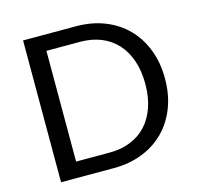

<svg xmlns="http://www.w3.org/2000/svg" viewBox="-104 -827 968 937"><g transform="rotate(-15 380.0 -358.0)"><path d="M712.5 -358Q712.5 -277.5 687 -211.5Q661.5 -145.5 615 -98.5Q568.5 -51.5 503.2 -25.8Q438 0 359 0H91.5V-716.5H359Q438 -716.5 503.2 -690.8Q568.5 -665 615 -617.8Q661.5 -570.5 687 -504.5Q712.5 -438.5 712.5 -358ZM613 -358Q613 -424 595 -476Q577 -528 544 -564Q511 -600 464 -619Q417 -638 359 -638H188.5V-78.5H359Q417 -78.5 464 -97.5Q511 -116.5 544 -152.2Q577 -188 595 -240Q613 -292 613 -358Z"/></g></svg>

Font: Lato-Regular
Style: Regular
Weight: 400
Designer: Lukasz Dziedzic with Adam Twardoch and Botio Nikoltchev
Foundry: tyPoland Lukasz Dziedzic
Version: Version 2.015; 2015-08-06; http://www.latofonts.com/